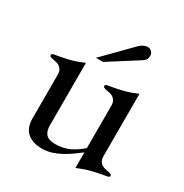

<svg xmlns="http://www.w3.org/2000/svg" viewBox="-161 -805 896 937"><g transform="rotate(30 287.0 -336.0)"><path d="M393.1 -80.1Q375 -66.4 353.8 -51Q332.5 -35.6 308.6 -22.5Q284.7 -9.3 258.3 -0.7Q231.9 7.8 204.1 7.8Q173.8 7.8 152.3 0Q130.9 -7.8 117.2 -21.5Q103.5 -35.2 97.2 -54.2Q90.8 -73.2 90.8 -95.2V-341.8Q90.8 -359.9 85 -369.9Q79.1 -379.9 70.6 -385.5Q62 -391.1 52 -393.3Q42 -395.5 33.4 -397Q24.9 -398.4 19 -401.1Q13.2 -403.8 13.2 -410.2Q13.2 -417 23.9 -419.2Q34.7 -421.4 55.9 -425Q77.1 -428.7 108.4 -436.5Q139.6 -444.3 181.2 -461.9V-109.9Q181.2 -78.1 196 -61Q210.9 -43.9 249 -43.9Q270.5 -43.9 288.8 -47.6Q307.1 -51.3 324.5 -58.8Q341.8 -66.4 358.4 -77.6Q375 -88.9 393.1 -104V-341.8Q393.1 -359.9 387.2 -369.9Q381.3 -379.9 372.8 -385.5Q364.3 -391.1 354 -393.3Q343.8 -395.5 335.2 -397Q326.7 -398.4 320.8 -401.1Q314.9 -403.8 314.9 -410.2Q314.9 -417 325.7 -419.2Q336.4 -421.4 357.7 -425Q378.9 -428.7 410.4 -436.5Q441.9 -444.3 482.9 -461.9V-111.8Q482.9 -94.2 488.8 -84Q494.6 -73.7 503.2 -68.4Q511.7 -63 522 -60.8Q532.2 -58.6 540.8 -56.9Q549.3 -55.2 555.2 -52.7Q561 -50.3 561 -43.9Q561 -37.1 550.3 -34.9Q539.6 -32.7 518.3 -29.1Q497.1 -25.4 465.6 -17.6Q434.1 -9.8 393.1 7.8ZM210.9 -507.8 360.8 -660.2Q371.6 -670.4 382.8 -675.3Q394 -680.2 403.8 -680.2Q417.5 -680.2 426.8 -670.9Q436 -661.6 436 -648.9Q436 -636.7 430.7 -627.4Q425.3 -618.2 416 -612.8L251 -507.8Z"/></g></svg>

Font: XB Zar
Style: Regular
Weight: 400
Designer: Behnam
Foundry: Irmug
Version: Version 8.005 2009